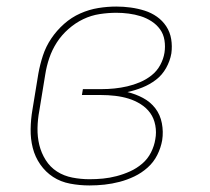

<svg xmlns="http://www.w3.org/2000/svg" viewBox="-20 -558 640 586"><path d="M253 8Q223 8 194 2.5Q165 -3 142 -18Q119 -33 103 -56Q87 -79 80 -106.5Q73 -134 73.5 -164Q74 -194 79 -223L97 -333Q102 -361 111 -388.5Q120 -416 136.5 -440.5Q153 -465 175.5 -485Q198 -505 225 -517Q252 -529 280 -533.5Q308 -538 335 -538Q357 -538 379 -535Q401 -532 421.5 -525.5Q442 -519 459 -507Q476 -495 487.5 -477.5Q499 -460 502.5 -438.5Q506 -417 503 -395Q499 -372 487 -350.5Q475 -329 456 -314.5Q437 -300 414.5 -291Q392 -282 369 -277Q394 -271 416.5 -259Q439 -247 454 -227.5Q469 -208 474 -182Q479 -156 475 -130Q471 -107 460 -85Q449 -63 430.5 -46.5Q412 -30 390 -19.5Q368 -9 345 -3Q322 3 299 5.5Q276 8 253 8ZM253 -11Q274 -11 294.5 -13Q315 -15 336 -20.5Q357 -26 377 -35Q397 -44 414 -58.5Q431 -73 441 -93Q451 -113 454 -133Q458 -154 454 -175.5Q450 -197 438.5 -213Q427 -229 409.5 -240Q392 -251 372.5 -257Q353 -263 331.5 -265.5Q310 -268 288 -268H230L233 -286H291Q310 -286 329.5 -288Q349 -290 368.5 -294.5Q388 -299 407 -307Q426 -315 442.5 -328Q459 -341 469 -359.5Q479 -378 482 -397Q485 -416 482 -435Q479 -454 468.5 -468.5Q458 -483 442.5 -493Q427 -503 409.5 -508.5Q392 -514 373 -516.5Q354 -519 335 -519Q310 -519 284 -515Q258 -511 234 -499.5Q210 -488 189 -469.5Q168 -451 153.5 -428.5Q139 -406 130.5 -381Q122 -356 118 -330L100 -220Q95 -194 94.5 -167Q94 -140 100 -115.5Q106 -91 119.5 -69.5Q133 -48 154 -34.5Q175 -21 201 -16Q227 -11 253 -11Z"/></svg>

Font: Iosevka Slab Thin Extended
Style: Italic
Weight: 100
Width: 7
Italic angle: -9°
Monospace: yes
Designer: Belleve Invis
Foundry: Belleve Invis
Version: Version 11.1.0; ttfautohint (v1.8.3)